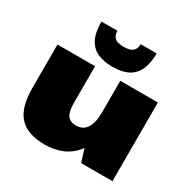

<svg xmlns="http://www.w3.org/2000/svg" viewBox="-175 -958 1134 1141"><g transform="rotate(30 391.5 -388.0)"><path d="M302 -287Q302 -229 320 -203.5Q338 -178 379 -178Q427 -178 451 -215Q475 -252 475 -326L558 -426V-350Q558 -173 485 -80Q412 13 274 13Q155 13 99.5 -48Q44 -109 44 -242V-540H302ZM733 0H518L475 -139V-540H733ZM386 -589Q334 -589 292 -606.5Q250 -624 226 -668Q202 -712 202 -789H312Q312 -765 321.5 -750.5Q331 -736 348 -730.5Q365 -725 386 -725H397Q433 -725 452 -740.5Q471 -756 471 -789H581Q581 -722 561 -677.5Q541 -633 500 -611Q459 -589 397 -589Z"/></g></svg>

Font: Pathway Extreme 28pt Black
Style: Regular
Weight: 900
Designer: Eduardo Rodriguez Tunni
Foundry: Eduardo Rodriguez Tunni
Version: Version 1.001;gftools[0.9.26]